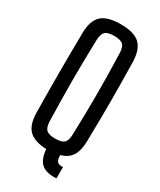

<svg xmlns="http://www.w3.org/2000/svg" viewBox="-230 -882 895 1076"><g transform="rotate(30 217.0 -343.5)"><path d="M334.5 121Q270.5 125.5 239.2 98.8Q208 72 202.5 7.5Q124 4.5 89.2 -30.5Q54.5 -65.5 53.5 -142.5Q52.5 -216 52 -279.2Q51.5 -342.5 51.5 -402.2Q51.5 -462 52 -524.2Q52.5 -586.5 53.5 -657.5Q54.5 -738 92.5 -772.8Q130.5 -807.5 216 -807.5Q301.5 -807.5 339.2 -772.8Q377 -738 379 -657.5Q380.5 -586 381.2 -523.8Q382 -461.5 382 -401.8Q382 -342 381.2 -279Q380.5 -216 379 -142.5Q377.5 -82.5 355.8 -48.8Q334 -15 287.5 -3Q287 27.5 298 39Q309 50.5 334.5 48ZM216 -68Q257.5 -68 273.8 -83.2Q290 -98.5 290.5 -139Q293 -213.5 294 -276.8Q295 -340 295 -399.8Q295 -459.5 294 -523Q293 -586.5 290.5 -661Q290 -701.5 273.8 -717Q257.5 -732.5 216 -732.5Q175 -732.5 158.8 -717Q142.5 -701.5 141.5 -661Q139.5 -588 138.5 -525.2Q137.5 -462.5 137.5 -402.8Q137.5 -343 138.5 -279Q139.5 -215 141.5 -139Q142.5 -98.5 158.8 -83.2Q175 -68 216 -68Z"/></g></svg>

Font: Big Shoulders Text Thin Medium
Style: Regular
Weight: 500
Version: Version 2.002